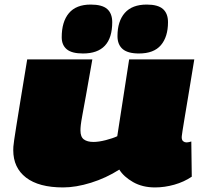

<svg xmlns="http://www.w3.org/2000/svg" viewBox="-20 -810 898 840"><path d="M256 10Q150 10 94 -33Q38 -76 38 -153Q38 -160 38.5 -168.5Q39 -177 42 -197.5Q45 -218 51.5 -259Q58 -300 69.5 -370.5Q81 -441 99 -550H384Q367 -452 356.5 -394.5Q346 -337 340.5 -307Q335 -277 333.5 -263.5Q332 -250 332 -239Q332 -211 347 -200Q362 -189 389 -189Q412 -189 443 -197Q474 -205 493 -214L545 -550H830Q814 -452 803.5 -389Q793 -326 787 -290Q781 -254 778.5 -237.5Q776 -221 775.5 -216Q775 -211 775 -210Q775 -197 781.5 -192Q788 -187 795 -187Q797 -187 802 -187.5Q807 -188 817 -191L819 -37Q785 -14 742.5 -2Q700 10 658 10Q603 10 562 -13.5Q521 -37 502 -68Q444 -31 378 -10.5Q312 10 256 10ZM588 -576Q539 -576 516.5 -595.5Q494 -615 494 -652Q494 -717 526 -753.5Q558 -790 622 -790Q671 -790 693 -770.5Q715 -751 715 -713Q715 -649 684 -612.5Q653 -576 588 -576ZM343 -576Q294 -576 272 -594.5Q250 -613 250 -647Q250 -715 281.5 -752.5Q313 -790 377 -790Q427 -790 449 -770.5Q471 -751 471 -713Q471 -576 343 -576Z"/></svg>

Font: Georama ExtraExtended Black
Style: Italic
Weight: 900
Width: 8
Italic angle: -9°
Designer: Jean-Baptiste Levee
Foundry: Production Type
Version: Version 1.000